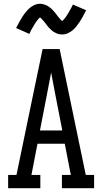

<svg xmlns="http://www.w3.org/2000/svg" viewBox="-20 -994 540 1014"><path d="M23 0V-70H67L154 -490L205 -735H295L433 -70H477V0H307V-70H354L322 -235H178L146 -70H193V0ZM191 -305H309L273 -490Q267 -520 261.5 -550.5Q256 -581 250 -611Q244 -581 238.5 -550.5Q233 -520 227 -490ZM308 -812Q300 -812 292.5 -813.5Q285 -815 278.5 -818Q272 -821 265 -825Q258 -829 252.5 -834Q247 -839 241 -845Q235 -851 230.5 -857Q226 -863 221.5 -869Q217 -875 211.5 -881.5Q206 -888 201 -893.5Q196 -899 192 -902Q189 -900 187 -898.5Q185 -897 182 -893Q179 -889 177.5 -887.5Q176 -886 174.5 -884Q173 -882 171.5 -879.5Q170 -877 168 -874.5Q166 -872 164.5 -869Q163 -866 161 -863Q159 -860 157 -856.5Q155 -853 153 -849.5Q151 -846 148.5 -842Q146 -838 144 -833.5Q142 -829 139.5 -824.5Q137 -820 135 -815L65 -846Q74 -864 82.5 -879Q91 -894 99 -906.5Q107 -919 115.5 -929.5Q124 -940 135.5 -950.5Q147 -961 161.5 -967.5Q176 -974 192 -974Q200 -974 207.5 -972Q215 -970 221.5 -967.5Q228 -965 235 -960.5Q242 -956 247.5 -951.5Q253 -947 259 -940.5Q265 -934 269.5 -928.5Q274 -923 278.5 -917Q283 -911 288.5 -904Q294 -897 298.5 -892Q303 -887 308 -883Q311 -885 313 -887Q315 -889 318 -892.5Q321 -896 322.5 -897.5Q324 -899 325.5 -901.5Q327 -904 328.5 -906Q330 -908 332 -911Q334 -914 335.5 -916.5Q337 -919 339 -922.5Q341 -926 343 -929Q345 -932 347 -936Q349 -940 351.5 -944Q354 -948 356 -952Q358 -956 360.5 -960.5Q363 -965 365 -970L435 -940Q426 -922 417.5 -906.5Q409 -891 401 -879Q393 -867 384.5 -856Q376 -845 364.5 -835Q353 -825 338.5 -818.5Q324 -812 308 -812Z"/></svg>

Font: Iosevka Slab
Style: Regular
Weight: 400
Monospace: yes
Designer: Belleve Invis
Foundry: Belleve Invis
Version: Version 11.2.4; ttfautohint (v1.8.3)